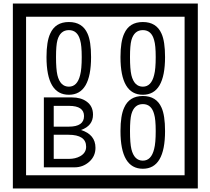

<svg xmlns="http://www.w3.org/2000/svg" viewBox="-20 -980 1195 1090"><path d="M1103 90H53V-960H1103ZM1028 15V-885H128V15ZM497 -656Q497 -442 371 -442Q244 -442 244 -656Q244 -744 265 -789Q294 -855 371 -855Q448 -855 477 -789Q497 -745 497 -656ZM444 -656Q444 -723 435 -752Q420 -809 371 -809Q322 -809 306 -752Q298 -723 298 -656Q298 -587 306 -553Q322 -488 371 -488Q419 -488 435 -554Q444 -587 444 -656ZM917 -656Q917 -442 791 -442Q664 -442 664 -656Q664 -744 685 -789Q714 -855 791 -855Q868 -855 897 -789Q917 -745 917 -656ZM864 -656Q864 -723 855 -752Q840 -809 791 -809Q742 -809 726 -752Q718 -723 718 -656Q718 -587 726 -553Q742 -488 791 -488Q839 -488 855 -554Q864 -587 864 -656ZM522 -141Q522 -93 486.5 -61.5Q451 -30 403 -30H229V-427H388Q439 -427 471 -404Q508 -378 508 -329Q508 -266 440 -242Q522 -216 522 -141ZM457 -321Q457 -379 372 -379H285V-261H371Q457 -261 457 -321ZM469 -147Q469 -215 368 -215H285V-78H371Q408 -78 435 -93Q469 -112 469 -147ZM917 -236Q917 -22 791 -22Q664 -22 664 -236Q664 -324 685 -369Q714 -435 791 -435Q868 -435 897 -369Q917 -325 917 -236ZM864 -236Q864 -303 855 -332Q840 -389 791 -389Q742 -389 726 -332Q718 -303 718 -236Q718 -167 726 -133Q742 -68 791 -68Q839 -68 855 -134Q864 -167 864 -236Z"/></svg>

Font: Unicode BMP Fallback SIL
Style: Regular
Weight: 400
Foundry: NRSI, SIL International
Version: Version 5.1 Based on Unicode 5.1